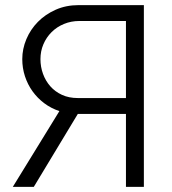

<svg xmlns="http://www.w3.org/2000/svg" viewBox="-20 -730 672 750"><path d="M472 0V-285H284L112 0H30L212 -296Q179 -307 152.5 -327Q126 -347 107 -373.5Q88 -400 77.5 -432Q67 -464 67 -499Q67 -539 83 -577Q99 -615 128 -644.5Q157 -674 197.5 -692Q238 -710 287 -710H542V0ZM472 -648H290Q258 -648 230 -636.5Q202 -625 181.5 -604.5Q161 -584 149.5 -557Q138 -530 138 -499Q138 -469 148 -441.5Q158 -414 176.5 -393Q195 -372 222 -359.5Q249 -347 284 -347H472Z"/></svg>

Font: IngvarSans
Style: Regular
Weight: 400
Version: Version 1.000